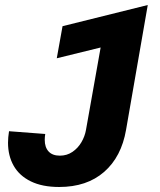

<svg xmlns="http://www.w3.org/2000/svg" viewBox="-20 -578 640 766"><path d="M158.5 -20Q158.5 9.5 173.8 26.2Q189 43 219 43Q247 43 269 28Q291 13 304.8 -10.5Q318.5 -34 323 -59.5L381.5 -388.5L206.5 -345.5L229.5 -473.5L569.5 -558L483 -60.5Q464.5 47.5 395.5 107.8Q326.5 168 216 168Q148.5 168 102.8 145.5Q57 123 34.5 83.2Q12 43.5 12 -8.5Q12 -29.5 16 -54.5L160.5 -43.5Q158.5 -32 158.5 -20Z"/></svg>

Font: JuliaMono Black
Style: Italic
Weight: 900
Italic angle: -9°
Monospace: yes
Designer: cormullion
Foundry: corm
Version: Version 0.057; ttfautohint (v1.8.4)